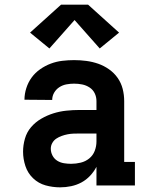

<svg xmlns="http://www.w3.org/2000/svg" viewBox="-20 -796 640 824"><path d="M238 8Q206 8 175.5 -0.5Q145 -9 122 -31Q99 -53 89 -83.5Q79 -114 79 -145Q79 -173 87 -201Q95 -229 113.5 -250.5Q132 -272 157 -286.5Q182 -301 209 -309.5Q236 -318 264.5 -321Q293 -324 321 -324H394V-362Q394 -380 386.5 -395.5Q379 -411 364.5 -420.5Q350 -430 333 -433.5Q316 -437 298 -437Q282 -437 265.5 -434Q249 -431 235 -422Q221 -413 212.5 -398.5Q204 -384 204 -367Q204 -367 204 -367Q204 -367 204 -367L85 -368Q85 -368 85 -368Q85 -368 85 -368Q85 -393 93 -418Q101 -443 116 -463.5Q131 -484 152.5 -499Q174 -514 198 -523Q222 -532 247.5 -535Q273 -538 298 -538Q325 -538 351 -534.5Q377 -531 401.5 -522.5Q426 -514 448 -498.5Q470 -483 485 -461.5Q500 -440 506.5 -414.5Q513 -389 513 -362V-101H559V0H394V-80Q383 -59 366.5 -41.5Q350 -24 329.5 -13Q309 -2 285.5 3Q262 8 238 8ZM285 -93Q306 -93 326.5 -98Q347 -103 363 -116Q379 -129 386.5 -148.5Q394 -168 394 -189V-223H321Q308 -223 295 -222.5Q282 -222 269.5 -219.5Q257 -217 244.5 -212.5Q232 -208 221.5 -201Q211 -194 204.5 -182.5Q198 -171 198 -158Q198 -142 205.5 -128Q213 -114 226 -106Q239 -98 254.5 -95.5Q270 -93 285 -93ZM192 -588 109 -656 242 -776H358L491 -656L408 -588L300 -710Z"/></svg>

Font: Iosevka Slab Extended
Style: Bold
Weight: 700
Width: 7
Monospace: yes
Designer: Belleve Invis
Foundry: Belleve Invis
Version: Version 11.1.0; ttfautohint (v1.8.3)